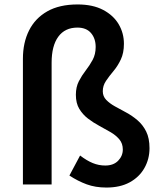

<svg xmlns="http://www.w3.org/2000/svg" viewBox="-20 -829 724 863"><path d="M458 14Q409 14 369.5 -0.5Q330 -15 292 -40L340 -130Q370 -107 397 -96Q424 -85 453 -85Q490 -85 511 -106.5Q532 -128 532 -157Q532 -184 516.5 -202.5Q501 -221 477 -235Q453 -249 426 -263.5Q399 -278 375.5 -296Q352 -314 336.5 -339.5Q321 -365 321 -403Q321 -438 334.5 -464Q348 -490 365.5 -512.5Q383 -535 396.5 -560Q410 -585 410 -618Q410 -656 389 -680.5Q368 -705 328 -705Q272 -705 242 -664Q212 -623 212 -547V0H83V-565Q83 -637 110.5 -692Q138 -747 192.5 -778Q247 -809 329 -809Q397 -809 443.5 -784.5Q490 -760 513.5 -720Q537 -680 537 -632Q537 -591 523 -561.5Q509 -532 490 -509.5Q471 -487 456.5 -465.5Q442 -444 442 -419Q442 -396 457.5 -380Q473 -364 496.5 -351Q520 -338 547 -323.5Q574 -309 598 -288.5Q622 -268 637 -238Q652 -208 652 -163Q652 -114 629 -73.5Q606 -33 563 -9.5Q520 14 458 14Z"/></svg>

Font: Noto Sans JP Thin SemiBold
Style: Regular
Weight: 600
Version: Version 2.004-H2;hotconv 1.0.118;makeotfexe 2.5.65603